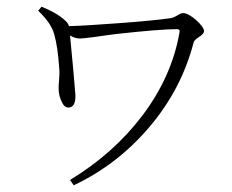

<svg xmlns="http://www.w3.org/2000/svg" viewBox="-20 -522 691 573"><path d="M200 31C287 -10 362 -68 425 -142C490 -218 534 -303 558 -396C559 -400 564 -405 573 -411C584 -418 589 -424 589 -429C589 -445 547 -483 527 -483C523 -483 517 -481 509 -476C501 -471 495 -469 491 -468C456 -463 405 -458 337 -453C270 -448 220 -445 186 -444C185 -447 183 -451 181 -454C166 -471 141 -487 104 -502L94 -490C120 -465 136 -442 142 -419C149 -395 154 -360 157 -315C158 -305 157 -293 156 -279C155 -270 155 -263 155 -258C155 -247 157 -235 162 -223C168 -208 175 -201 184 -201C199 -201 206 -214 205 -239C203 -266 198 -325 189 -416C199 -410 209 -407 219 -407C225 -407 240 -409 265 -412C292 -416 314 -419 331 -421C414 -430 473 -435 508 -435C514 -435 517 -432 516 -427C501 -339 464 -255 404 -176C347 -101 275 -37 189 15Z"/></svg>

Font: AllPunType ExtraLight
Style: Regular
Weight: 280
Version: 1.0